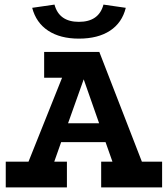

<svg xmlns="http://www.w3.org/2000/svg" viewBox="-20 -815 730 835"><path d="M5 0V-112H104L250 -477H172V-589H412L597 -112H685V0H420V-112H469L439 -197H246L216 -112H271V0ZM276 -279H411L344 -470ZM323 -647Q242 -647 189.5 -681.5Q137 -716 120 -781L217 -795Q237 -720 323 -720Q410 -720 430 -795L527 -781Q511 -716 458.5 -681.5Q406 -647 323 -647Z"/></svg>

Font: Podkova ExtraBold
Style: Regular
Weight: 800
Designer: Ilya Yudin
Foundry: Cyreal (www.cyreal.org)
Version: Version 2.103